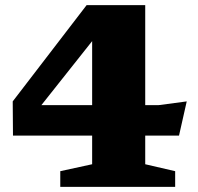

<svg xmlns="http://www.w3.org/2000/svg" viewBox="-20 -727 771 747"><path d="M545 -707V-318H597L706.5 -332.5L676.5 -199.5H545V-88L661.5 -61V0H214.5V-61L338.5 -88V-199.5H30.5L29.5 -332.5L317 -707ZM338.5 -318V-567L141 -318Z"/></svg>

Font: Newsreader Caption
Style: Bold
Weight: 700
Designer: Hugues Gentile
Foundry: Production Type
Version: Version 1.001